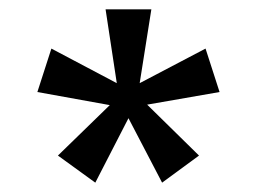

<svg xmlns="http://www.w3.org/2000/svg" viewBox="-20 -770 550 411"><path d="M184 -379 104 -437 215 -545 60 -573 90 -666 230 -592 206 -750H304L279 -592L420 -666L450 -573L295 -546L406 -437L327 -379L255 -517Z"/></svg>

Font: Teachers
Style: Regular
Weight: 400
Designer: Alfredo Marco Pradil, Chank Diesel
Version: Version 1.001